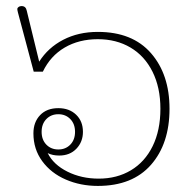

<svg xmlns="http://www.w3.org/2000/svg" viewBox="-20 -602 638 632"><path d="M90 -163Q90 -200 112 -223Q134 -246 172 -246Q208 -246 230.5 -224.5Q253 -203 253 -168Q253 -135 231.5 -112.5Q210 -90 175 -90Q153 -90 137 -98Q156 -60 202 -37Q248 -14 305 -14Q365 -14 411 -41.5Q457 -69 482.5 -121Q508 -173 508 -244Q508 -314 482 -366Q456 -418 409.5 -445.5Q363 -473 302 -473Q240 -473 193 -445.5Q146 -418 121 -366H91L39 -561Q37 -569 37 -572Q37 -576 41 -579Q45 -582 51 -582Q65 -582 68 -567L109 -399Q138 -445 188 -471Q238 -497 302 -497Q416 -497 477 -427Q538 -357 538 -244Q538 -129 477 -59.5Q416 10 302 10Q245 10 196.5 -11Q148 -32 119 -71.5Q90 -111 90 -163ZM227 -168Q227 -194 211.5 -210Q196 -226 172 -226Q148 -226 132.5 -210Q117 -194 117 -168Q117 -142 132.5 -126Q148 -110 172 -110Q196 -110 211.5 -126Q227 -142 227 -168Z"/></svg>

Font: Maitree ExtraLight
Style: Regular
Weight: 275
Designer: CadsonDemak Team
Foundry: CadsonDemak
Version: Version 1.003